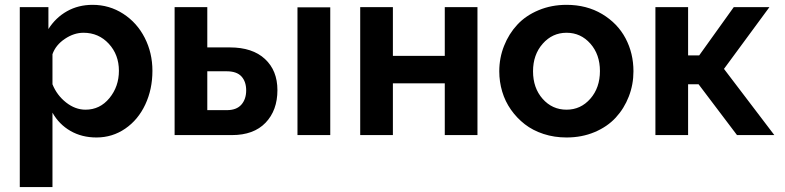

<svg xmlns="http://www.w3.org/2000/svg" viewBox="-20 -553 3212 786"><path d="M194.8 -91.8V212.9H61V-523.9H178.2V-434.1Q208 -481 254.4 -507.1Q300.8 -533.2 358.9 -533.2Q427.7 -533.2 484.4 -496.6Q541 -460 572.5 -398.2Q604 -336.4 604 -263.2Q604 -187.5 574.7 -125Q545.4 -62.5 492.7 -26.4Q439.9 9.8 375 9.8Q314.9 9.8 268.3 -17.1Q221.7 -43.9 194.8 -91.8ZM466.8 -263.2Q466.8 -329.1 425.3 -374Q383.8 -418.9 321.8 -418.9Q282.7 -418.9 245.4 -393.8Q208 -368.7 194.8 -331.1V-208Q212.9 -163.1 250.5 -133.5Q288.1 -104 330.1 -104Q389.2 -104 428 -151.4Q466.8 -198.7 466.8 -263.2Z M694.8 0V-523.9H828.6V-358.9H920.9Q1013.7 -358.9 1064.7 -311.5Q1115.7 -264.2 1115.7 -184.1Q1115.7 -101.1 1067.1 -50.5Q1018.6 0 929.7 0ZM1197.8 0V-522.9H1332V0ZM828.6 -102.1H908.7Q948.2 -102.1 968 -124.5Q987.8 -147 987.8 -183.1Q987.8 -218.8 968.5 -240Q949.2 -261.2 907.7 -261.2H828.6Z M1454.6 0V-523.9H1588.4V-324.2H1800.8V-523.9H1934.6V0H1800.8V-211.9H1588.4V0Z M2023.9 -261.2Q2023.9 -315.9 2043.5 -365.2Q2063 -414.6 2097.7 -451.9Q2132.3 -489.3 2184.8 -511.2Q2237.3 -533.2 2299.3 -533.2Q2381.8 -533.2 2445.1 -495.4Q2508.3 -457.5 2540.8 -396.2Q2573.2 -335 2573.2 -261.2Q2573.2 -207 2554.2 -158Q2535.2 -108.9 2500.7 -71.5Q2466.3 -34.2 2414.1 -12.2Q2361.8 9.8 2299.3 9.8Q2249 9.8 2205.1 -4.6Q2161.1 -19 2128.4 -44.4Q2095.7 -69.8 2071.8 -103.8Q2047.9 -137.7 2035.9 -178Q2023.9 -218.3 2023.9 -261.2ZM2299.3 -104Q2357.4 -104 2396.7 -148.9Q2436 -193.8 2436 -262.2Q2436 -330.1 2396.7 -374.5Q2357.4 -418.9 2299.3 -418.9Q2241.2 -418.9 2201.7 -374Q2162.1 -329.1 2162.1 -261.2Q2162.1 -192.9 2201.4 -148.4Q2240.7 -104 2299.3 -104Z M2663.1 0V-523.9H2796.9V-326.2H2842.3L2983.9 -523.9H3129.9L2943.8 -271L3149.9 0H2997.1L2839.8 -208H2796.9V0Z"/></svg>

Font: Rawline
Style: Bold
Weight: 700
Designer: Matt McInerney, Pablo Impallari, Rodrigo Fuenzalida
Foundry: Matt McInerney, Pablo Impallari, Rodrigo Fuenzalida
Version: Version 4.020;PS 004.020;hotconv 1.0.88;makeotf.lib2.5.64775